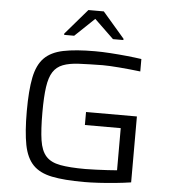

<svg xmlns="http://www.w3.org/2000/svg" viewBox="-60 -967 912 1030"><g transform="rotate(5 395.5 -452.5)"><path d="M430 8Q324 8 257.5 -5.5Q191 -19 155 -56.5Q119 -94 105.5 -163Q92 -232 92 -344Q92 -456 106 -525.5Q120 -595 156.5 -632Q193 -669 259 -682.5Q325 -696 429 -696Q467 -696 512.5 -693Q558 -690 602 -685.5Q646 -681 680 -676V-609Q622 -616 566 -620.5Q510 -625 476 -625Q401 -624 349 -621.5Q297 -619 263 -606Q229 -593 210 -563.5Q191 -534 183.5 -481Q176 -428 176 -344Q176 -251 184.5 -195Q193 -139 219 -110Q245 -81 296 -71.5Q347 -62 432 -62Q458 -62 489.5 -63.5Q521 -65 551.5 -66.5Q582 -68 602 -70V-297H409V-367H683V-12Q644 -6 598.5 -1.5Q553 3 509 5.5Q465 8 430 8ZM256 -769V-776L374 -913H457L575 -776V-769H519L415 -869L310 -769Z"/></g></svg>

Font: Saira Expanded
Style: Regular
Weight: 400
Width: 7
Designer: Hector Gatti with collaboration of the Omnibus-Type team
Foundry: Omnibus-Type
Version: Version 1.100; ttfautohint (v1.8.3)